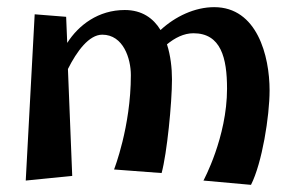

<svg xmlns="http://www.w3.org/2000/svg" viewBox="-20 -495 818 537"><path d="M165 -448 77 -455 52 10 182 -3 170 -302C195 -352 229 -398 266 -398C325 -398 346 -331 346 -285C346 -140 299 -21 299 -21L432 -11C447 -66 461 -207 461 -273C461 -305 457 -340 447 -371C469 -389 494 -402 521 -402C598 -402 615 -333 615 -247C615 -111 549 10 549 10L682 22C713 -39 734 -170 734 -242C734 -339 699 -475 579 -475C525 -475 470 -449 429 -411C409 -444 377 -467 329 -467C255 -467 200 -425 168 -375Z"/></svg>

Font: Original Surfer
Style: Regular
Weight: 400
Designer: Astigmatic (AOETI)
Foundry: Astigmatic (AOETI)
Version: Version 1.001